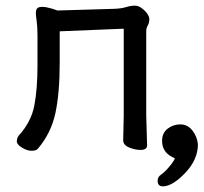

<svg xmlns="http://www.w3.org/2000/svg" viewBox="-20 -512 716 675"><path d="M90.8 18.1Q75.7 18.1 57.4 7.1Q39.1 -3.9 39.1 -15.1Q39.1 -24.9 44.9 -34.2Q89.8 -83 100.8 -141.6Q111.8 -200.2 111.8 -280.8V-387.2Q111.8 -417 108.9 -438Q106 -459 106 -466.8Q106 -475.6 109.9 -481.7Q113.8 -487.8 128.9 -487.8Q141.1 -487.8 162.1 -481.9L182.1 -475.1L381.8 -481Q406.7 -481.9 423.3 -487.1Q439.9 -492.2 455.1 -492.2Q470.2 -492.2 487.5 -475.6Q504.9 -459 504.9 -444.8Q504.9 -431.6 499.5 -422.4Q494.1 -413.1 494.1 -401.9V-106.9L497.1 -1Q497.1 15.1 474.1 15.1Q455.1 15.1 434.1 6.6Q413.1 -2 413.1 -19L415 -106.9V-411.1L189.9 -401.9V-291Q189.9 -184.1 174.6 -113.5Q159.2 -43 112.8 11.2Q106.9 18.1 90.8 18.1ZM552.7 143.1Q533.7 143.1 534.2 123Q534.2 109.9 546.6 101.6Q559.1 93.3 575.4 73.7Q591.8 54.2 594.7 44.4Q549.8 26.4 549.8 -16.6Q549.8 -44.4 569.3 -59.6Q588.9 -74.7 614 -74.7Q639.2 -74.7 656 -53.7Q672.9 -32.7 675.8 -4.9Q675.8 49.3 630.9 96.2Q585.9 143.1 552.7 143.1Z"/></svg>

Font: LXGW WenKai Screen R
Style: Regular
Weight: 400
Designer: Fontworks Inc.
Version: Version 1.235;May 31, 2022